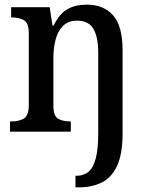

<svg xmlns="http://www.w3.org/2000/svg" viewBox="-20 -567 638 827"><path d="M305 240V190H311Q340 190 360.5 173.5Q381 157 392 117Q403 77 403 7V-342Q403 -407 382.5 -442.5Q362 -478 312 -478Q274 -478 251.5 -455.5Q229 -433 219.5 -396.5Q210 -360 210 -318V-111Q210 -67 230.5 -55.5Q251 -44 282 -44H285V0H23V-44H30Q62 -44 83 -56.5Q104 -69 104 -116V-424Q104 -468 83 -480Q62 -492 31 -492H28V-536H194L206 -457H211Q236 -508 270.5 -527.5Q305 -547 354 -547Q427 -547 467.5 -500.5Q508 -454 508 -351V8Q508 97 484 148Q460 199 417.5 219.5Q375 240 320 240Z"/></svg>

Font: Noto Serif Khmer SemiCondensed Medium
Style: Regular
Weight: 500
Width: 4
Designer: Danh Hong and the Monotype Design Team
Foundry: Monotype Imaging Inc.
Version: Version 2.004; ttfautohint (v1.8.4.7-5d5b)